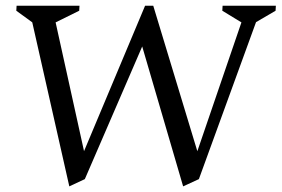

<svg xmlns="http://www.w3.org/2000/svg" viewBox="-20 -632 981 669"><path d="M221.5 17.4 92.4 -554.2 36.8 -594.6 37.8 -612H257L256 -594.6L173.8 -554L272.8 -105.3L485.5 -612H514L667.6 -105.1L821.2 -554L754.6 -594.6L755.6 -612H941.2L940.2 -594.6L872.1 -554.8L673 -7.9L618.1 17.4L475.5 -470.1L275.6 -7.9Z"/></svg>

Font: Ancizar Serif Light
Style: Italic
Weight: 300
Italic angle: -4°
Designer: Cesar Puertas, Viviana Monsalve, Julian Moncada, Julian Prieto, Jose Castro, Felipe Aragon, Mariel Hernandez, Sara Alarc
Version: Version 8.100